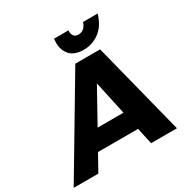

<svg xmlns="http://www.w3.org/2000/svg" viewBox="-259 -1087 1232 1261"><g transform="rotate(-30 357.0 -456.5)"><path d="M724 0H528L501 -124H197L128 0H-59L358 -701H546ZM471 -264 416 -518 275 -264ZM453 -752Q384 -752 350.5 -788.5Q317 -825 317 -882L319 -913H429L428 -903Q428 -885.5 438 -870.8Q448 -856 473 -856Q520 -856 539 -913H650Q625.5 -830.5 572.2 -791.2Q519 -752 453 -752Z"/></g></svg>

Font: Argentum Novus
Style: Bold Italic
Weight: 700
Designer: Julieta Ulanovsky (font) & Cristiano Sobral (main changes)
Foundry: Julieta Ulanovsky (font) & Cristiano Sobral (main changes)
Version: Version 3.00;November 27, 2020;FontCreator 13.0.0.2655 64-bi